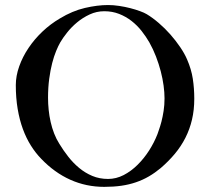

<svg xmlns="http://www.w3.org/2000/svg" viewBox="-20 -726 832 759"><path d="M392.1 12.7Q320.8 12.7 258.1 -15.4Q195.3 -43.5 143.1 -98.1Q120.6 -121.1 102.1 -150.6Q83.5 -180.2 70.3 -216.3Q57.1 -252.4 49.8 -295.7Q42.5 -338.9 42.5 -389.6Q42.5 -425.8 55.9 -463.6Q69.3 -501.5 92.8 -536.4Q116.2 -571.3 147.9 -601.3Q179.7 -631.3 216.3 -652.8Q266.1 -683.1 315.7 -694.6Q365.2 -706.1 407.2 -706.1Q428.2 -706.1 451.2 -702.6Q474.1 -699.2 494.9 -693.8Q515.6 -688.5 533 -682.1Q550.3 -675.8 560.1 -669.9Q583.5 -655.8 607.9 -634.8Q632.3 -613.8 653.8 -589.4Q675.3 -564.9 692.6 -539.3Q710 -513.7 719.7 -490.7Q736.3 -452.6 742.2 -414.6Q748 -376.5 748 -335.4Q748 -291.5 739 -253.2Q730 -214.8 712.9 -181.2Q695.8 -147.5 671.1 -117.9Q646.5 -88.4 615.2 -61.5Q592.3 -42.5 568.4 -28.6Q544.4 -14.6 517.3 -5.4Q490.2 3.9 459.5 8.3Q428.7 12.7 392.1 12.7ZM169.9 -339.4Q169.9 -315.9 172.4 -291.7Q174.8 -267.6 180.2 -243.9Q185.5 -220.2 194.1 -198.2Q202.6 -176.3 214.8 -157.2Q230.5 -131.3 249.8 -106.7Q269 -82 292.7 -62.3Q316.4 -42.5 345 -30.5Q373.5 -18.6 407.2 -18.6Q439 -18.6 468.8 -33.9Q498.5 -49.3 523.9 -74.5Q549.3 -99.6 569.6 -131.3Q589.8 -163.1 602.5 -195.8Q604 -200.7 608.6 -213.6Q613.3 -226.6 618.2 -245.1Q623 -263.7 626.7 -287.1Q630.4 -310.5 630.4 -336.9Q630.4 -360.4 626.7 -387.7Q623 -415 615.5 -444.1Q607.9 -473.1 596.7 -502.4Q585.4 -531.7 570.3 -558.6Q557.1 -581.5 539.6 -603.8Q522 -626 499.8 -643.3Q477.5 -660.6 450.7 -671.1Q423.8 -681.6 392.1 -681.6Q361.8 -681.6 334.5 -668.9Q307.1 -656.2 284.7 -637.5Q262.2 -618.7 245.4 -597.4Q228.5 -576.2 218.3 -558.6Q210.4 -544.9 201.9 -524.4Q193.4 -503.9 186.3 -476.6Q179.2 -449.2 174.6 -414.8Q169.9 -380.4 169.9 -339.4Z"/></svg>

Font: IM FELL French Canon SC
Style: Regular
Weight: 400
Designer: Igino Marini
Foundry: Igino Marini
Version: 3.00